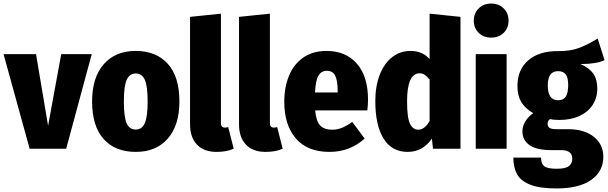

<svg xmlns="http://www.w3.org/2000/svg" viewBox="-30 -838 3427 1082"><path d="M487 -533 343 0H137L-10 -533H173L241 -129L315 -533Z M981 -266Q981 -132 915.5 -57Q850 18 735 18Q619 18 554 -54.5Q489 -127 489 -267Q489 -401 554.5 -476Q620 -551 735 -551Q850 -551 915.5 -478.5Q981 -406 981 -266ZM668 -267Q668 -179 683.5 -143.5Q699 -108 735 -108Q770 -108 786 -144Q802 -180 802 -266Q802 -353 786 -388.5Q770 -424 735 -424Q700 -424 684 -388Q668 -352 668 -267Z M1041 -137V-743L1215 -761V-144Q1215 -119 1237 -119Q1249 -119 1256 -122L1287 0Q1247 18 1191 18Q1119 18 1080 -23Q1041 -64 1041 -137Z M1317 -137V-743L1491 -761V-144Q1491 -119 1513 -119Q1525 -119 1532 -122L1563 0Q1523 18 1467 18Q1395 18 1356 -23Q1317 -64 1317 -137Z M2040 -216H1746Q1752 -153 1775 -130Q1798 -107 1842 -107Q1870 -107 1896.5 -117.5Q1923 -128 1955 -151L2025 -57Q1941 18 1827 18Q1702 18 1637 -58Q1572 -134 1572 -264Q1572 -347 1599 -412Q1626 -477 1679.5 -514Q1733 -551 1810 -551Q1918 -551 1981 -479.5Q2044 -408 2044 -275Q2044 -250 2040 -216ZM1873 -324Q1873 -382 1859.5 -410.5Q1846 -439 1812 -439Q1781 -439 1765 -412.5Q1749 -386 1745 -317H1873Z M2565 -743V0H2410L2404 -57Q2352 18 2268 18Q2178 18 2131.5 -57Q2085 -132 2085 -268Q2085 -352 2110 -416.5Q2135 -481 2180 -516Q2225 -551 2284 -551Q2350 -551 2391 -505V-761ZM2391 -156V-389Q2377 -407 2364 -416Q2351 -425 2335 -425Q2264 -425 2264 -267Q2264 -174 2280.5 -140.5Q2297 -107 2327 -107Q2363 -107 2391 -156Z M2825 -533V0H2651V-533ZM2836 -722Q2836 -680 2808.5 -653Q2781 -626 2738 -626Q2695 -626 2667.5 -653Q2640 -680 2640 -722Q2640 -763 2667.5 -790.5Q2695 -818 2738 -818Q2781 -818 2808.5 -790.5Q2836 -763 2836 -722Z M3377 -499Q3331 -477 3241 -477Q3290 -456 3313 -423.5Q3336 -391 3336 -339Q3336 -287 3310 -247Q3284 -207 3235.5 -184.5Q3187 -162 3122 -162Q3090 -162 3070 -167Q3056 -158 3056 -140Q3056 -125 3066.5 -117.5Q3077 -110 3107 -110H3171Q3263 -110 3316.5 -67Q3370 -24 3370 45Q3370 128 3301.5 176Q3233 224 3106 224Q3012 224 2958.5 203Q2905 182 2884 144Q2863 106 2863 50H3019Q3019 84 3037 98.5Q3055 113 3108 113Q3157 113 3176 98Q3195 83 3195 57Q3195 8 3133 8H3077Q2993 8 2953.5 -20.5Q2914 -49 2914 -97Q2914 -127 2931 -154.5Q2948 -182 2975 -200Q2928 -228 2907 -264Q2886 -300 2886 -353Q2886 -446 2947.5 -498.5Q3009 -551 3115 -550Q3182 -549 3232 -567.5Q3282 -586 3338 -621ZM3057 -357Q3057 -273 3115 -273Q3144 -273 3158 -293Q3172 -313 3172 -359Q3172 -401 3158 -419Q3144 -437 3115 -437Q3057 -437 3057 -357Z"/></svg>

Font: Fira Sans Condensed ExtraBold
Style: Regular
Weight: 800
Width: 3
Designer: Carrois Corporate & Edenspiekermann AG
Foundry: Carrois Corporate GbR & Edenspiekermann AG
Version: Version 4.203